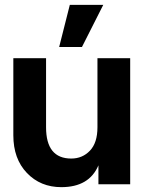

<svg xmlns="http://www.w3.org/2000/svg" viewBox="-20 -760 597 792"><path d="M224 -566 268 -740H406L318 -566ZM233 12Q147 12 91 -46.5Q35 -105 35 -202V-520H170V-235Q170 -106 274 -106Q320 -106 351 -138.5Q382 -171 382 -235V-520H517V0H386V-78Q348 12 233 12Z"/></svg>

Font: Cal Sans
Style: Regular
Weight: 400
Designer: Designer Mark Davis DBA MarkFonts
Foundry: Designer Mark Davis DBA MarkFonts
Version: Version 1.000